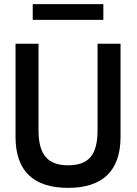

<svg xmlns="http://www.w3.org/2000/svg" viewBox="-20 -904 660 927"><path d="M479 -884H138V-808H479ZM451 -693V-275C451 -156 408 -106 309 -106C211 -106 166 -156 166 -275V-693H55V-243C55 -79 141 3 309 3C475 3 562 -79 562 -243V-693Z"/></svg>

Font: Bluebird
Style: Li
Weight: 300
Designer: Jasper
Foundry: Cannot Into Space Fonts
Version: Version 0.98